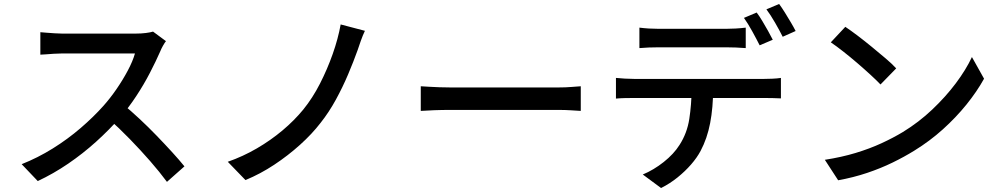

<svg xmlns="http://www.w3.org/2000/svg" viewBox="-20 -880 5040 966"><path d="M815 -673Q809 -666 800 -650Q791 -634 786 -621Q765 -573 734.5 -514Q704 -455 665.5 -396.5Q627 -338 585 -290Q530 -227 463.5 -167Q397 -107 323 -56.5Q249 -6 170 31L89 -54Q170 -86 245.5 -133Q321 -180 386 -236Q451 -292 500 -347Q534 -385 566 -431.5Q598 -478 623 -525Q648 -572 659 -611Q650 -611 622 -611Q594 -611 555.5 -611Q517 -611 475.5 -611Q434 -611 395.5 -611Q357 -611 329 -611Q301 -611 292 -611Q273 -611 250.5 -609.5Q228 -608 209.5 -606.5Q191 -605 183 -605V-718Q193 -717 213 -715.5Q233 -714 255 -712.5Q277 -711 292 -711Q303 -711 331.5 -711Q360 -711 398.5 -711Q437 -711 479 -711Q521 -711 559 -711Q597 -711 625 -711Q653 -711 663 -711Q691 -711 714 -714Q737 -717 750 -721ZM598 -356Q638 -323 682 -282Q726 -241 768 -197.5Q810 -154 846.5 -114Q883 -74 908 -43L820 35Q783 -15 735 -70Q687 -125 633 -180.5Q579 -236 525 -284Z M1816 -725Q1805 -702 1795.5 -675Q1786 -648 1779 -627Q1759 -571 1731.5 -506Q1704 -441 1669.5 -378Q1635 -315 1593 -262Q1550 -206 1489.5 -151.5Q1429 -97 1359.5 -51Q1290 -5 1215 26L1126 -66Q1203 -93 1272.5 -133.5Q1342 -174 1401.5 -224Q1461 -274 1506 -329Q1553 -387 1590 -459.5Q1627 -532 1654 -608.5Q1681 -685 1694 -757Z M2097 -446Q2114 -445 2138.5 -443.5Q2163 -442 2191.5 -441Q2220 -440 2246 -440Q2266 -440 2301 -440Q2336 -440 2380.5 -440Q2425 -440 2474 -440Q2523 -440 2571.5 -440Q2620 -440 2663 -440Q2706 -440 2739 -440Q2772 -440 2790 -440Q2826 -440 2855 -442.5Q2884 -445 2902 -446V-322Q2885 -323 2854 -325Q2823 -327 2790 -327Q2773 -327 2739.5 -327Q2706 -327 2663 -327Q2620 -327 2571.5 -327Q2523 -327 2474 -327Q2425 -327 2380.5 -327Q2336 -327 2301 -327Q2266 -327 2246 -327Q2205 -327 2164 -325.5Q2123 -324 2097 -322Z M3197 -741Q3220 -738 3245 -736.5Q3270 -735 3294 -735Q3312 -735 3346.5 -735Q3381 -735 3423 -735Q3465 -735 3506.5 -735Q3548 -735 3581.5 -735Q3615 -735 3632 -735Q3655 -735 3681.5 -736.5Q3708 -738 3732 -741V-638Q3708 -640 3682 -641Q3656 -642 3632 -642Q3615 -642 3581.5 -642Q3548 -642 3506.5 -642Q3465 -642 3423 -642Q3381 -642 3347 -642Q3313 -642 3295 -642Q3270 -642 3244 -641Q3218 -640 3197 -638ZM3079 -488Q3100 -486 3123.5 -484.5Q3147 -483 3170 -483Q3183 -483 3221.5 -483Q3260 -483 3315.5 -483Q3371 -483 3434.5 -483Q3498 -483 3562 -483Q3626 -483 3681 -483Q3736 -483 3774.5 -483Q3813 -483 3825 -483Q3841 -483 3865.5 -484Q3890 -485 3909 -488V-385Q3891 -386 3867.5 -386.5Q3844 -387 3825 -387Q3813 -387 3774.5 -387Q3736 -387 3681 -387Q3626 -387 3562 -387Q3498 -387 3434.5 -387Q3371 -387 3315.5 -387Q3260 -387 3221.5 -387Q3183 -387 3170 -387Q3148 -387 3124 -386.5Q3100 -386 3079 -384ZM3568 -435Q3568 -339 3553 -261Q3538 -183 3505 -121Q3487 -87 3457 -52.5Q3427 -18 3388.5 13Q3350 44 3306 66L3214 -2Q3269 -25 3319.5 -65Q3370 -105 3399 -151Q3437 -210 3448 -281.5Q3459 -353 3460 -434ZM3787 -817Q3800 -800 3815 -775Q3830 -750 3844 -725Q3858 -700 3868 -680L3802 -652Q3787 -682 3765 -722Q3743 -762 3723 -790ZM3900 -860Q3914 -841 3929.5 -816Q3945 -791 3959.5 -766.5Q3974 -742 3983 -724L3918 -695Q3902 -727 3879.5 -766Q3857 -805 3836 -833Z M4233 -745Q4260 -727 4295 -700.5Q4330 -674 4366.5 -644Q4403 -614 4436 -586Q4469 -558 4489 -536L4410 -455Q4391 -475 4360 -503.5Q4329 -532 4293.5 -562.5Q4258 -593 4223 -620.5Q4188 -648 4160 -667ZM4130 -76Q4214 -89 4285 -110.5Q4356 -132 4415.5 -159.5Q4475 -187 4523 -216Q4603 -265 4670.5 -329Q4738 -393 4789 -461Q4840 -529 4870 -593L4931 -484Q4895 -419 4842.5 -354Q4790 -289 4724 -229.5Q4658 -170 4580 -122Q4530 -91 4470.5 -62Q4411 -33 4342.5 -10Q4274 13 4197 27Z"/></svg>

Font: Noto Sans KR Medium
Style: Regular
Weight: 500
Designer: Ryoko NISHIZUKA  (kana, bopomofo & ideographs); Paul D. Hunt (Latin, Greek & Cyrillic); Sandoll Communications , Soo-you
Foundry: Adobe
Version: Version 2.004-H2;hotconv 1.0.118;makeotfexe 2.5.65603